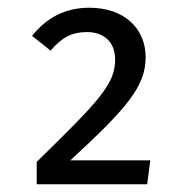

<svg xmlns="http://www.w3.org/2000/svg" viewBox="-20 -825 472 497"><path d="M211 -805C149 -805 100 -779 63 -732L111 -694C140 -728 166 -742 205 -742C248 -742 278 -717 278 -671C278 -608 239 -566 75 -406V-348H361L369 -410H162C310 -546 357 -602 357 -677C357 -750 303 -805 211 -805Z"/></svg>

Font: Glow Sans SC Normal Book
Style: Regular
Weight: 500
Designer: Ryoko NISHIZUKA (kana, bopomofo & ideographs); Paul D. Hunt (Latin, Greek & Cyrillic); Sandoll Communications, Soo-young
Version: Version 0.93